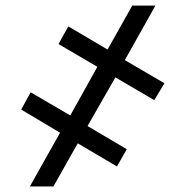

<svg xmlns="http://www.w3.org/2000/svg" viewBox="-20 -675 671 695"><path d="M296.9 -218.8 438.9 -134.9 403.4 -72.4 261.4 -156.2 173.3 0H88.1L197.4 -194.6L56.8 -278.4L90.9 -340.9L234.4 -257.1L332.4 -433.2L191.8 -515.6L227.3 -579.5L369.3 -495.7L458.8 -654.8H542.6L431.8 -457.4L575.3 -373.6L538.4 -312.5L397.7 -394.9Z"/></svg>

Font: Fast_Sans-Dotted
Style: Regular
Weight: 400
Version: Version 3.018